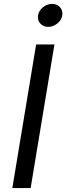

<svg xmlns="http://www.w3.org/2000/svg" viewBox="-20 -953 336 973"><path d="M255.9 -727.5 135.3 0H42.5L163.1 -727.5ZM224.1 -816.9Q199.2 -816.9 184.1 -834Q168.9 -851.1 172.9 -875Q176.8 -899.4 197.8 -916.3Q218.8 -933.1 243.7 -933.1Q269 -933.1 284.2 -916.3Q299.3 -899.4 295.4 -875Q291.5 -851.1 270.5 -834Q249.5 -816.9 224.1 -816.9Z"/></svg>

Font: Inter Variable
Style: Italic
Weight: 400
Italic angle: -9.39999°
Designer: Rasmus Andersson
Foundry: rsms
Version: Version 4.001;git-9221beed3